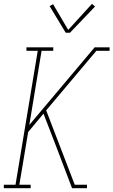

<svg xmlns="http://www.w3.org/2000/svg" viewBox="-26 -982 592 1002"><path d="M-6 0V-18H55L171 -717H112V-735H252V-717H191L127 -330L468 -735H546V-717H477L215 -406L364 -18H428V0H350L267 -218L201 -389L121 -293L75 -18H134V0ZM339 -811H317L233 -950L251 -960L330 -826L454 -962L470 -948Z"/></svg>

Font: Iosevka Slab Thin Oblique
Style: Regular
Weight: 100
Italic angle: -9°
Monospace: yes
Designer: Belleve Invis
Foundry: Belleve Invis
Version: Version 11.1.0; ttfautohint (v1.8.3)